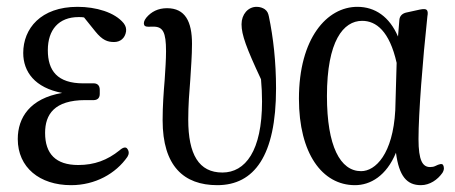

<svg xmlns="http://www.w3.org/2000/svg" viewBox="-20 -541 1333 562"><path d="M188 1C259 1 319 -33 353 -82C358 -90 358 -98 353 -105C349 -112 340 -110 330 -101C294 -72 256 -58 209 -58C143 -58 112 -91 112 -152C112 -206 139 -248 230 -248C236 -248 241 -248 250 -248C263 -247 272 -252 272 -266V-278C272 -292 264 -298 251 -297C241 -297 233 -297 224 -297C148 -297 120 -334 120 -394C120 -454 152 -491 210 -491C216 -491 221 -491 226 -490L259 -449C280 -423 295 -418 314 -418C332 -418 346 -429 349 -449C350 -458 348 -465 342 -473C316 -505 261 -521 207 -521C99 -521 48 -457 48 -386C48 -331 82 -284 162 -269C68 -253 32 -197 32 -134C32 -51 96 1 188 1Z M616 1C724 1 788 -85 788 -282C788 -360 780 -431 767 -493C765 -502 763 -508 755 -514C749 -518 741 -521 731 -521C706 -521 687 -499 687 -470C687 -439 701 -401 744 -309C746 -287 747 -265 747 -244C747 -99 698 -36 631 -36C562 -36 531 -89 531 -191C531 -233 534 -271 537 -308C539 -343 542 -377 542 -413C542 -478 522 -517 469 -517C443 -517 423 -507 408 -489C401 -480 400 -473 402 -468C404 -463 411 -462 423 -463C425 -463 427 -463 429 -463C457 -463 466 -447 466 -391C466 -366 464 -338 462 -307C459 -271 456 -231 456 -189C456 -55 518 1 616 1Z M1019 1C1064 1 1111 -26 1139 -94C1148 -25 1171 1 1212 1C1238 1 1261 -15 1275 -35C1281 -45 1280 -52 1277 -58C1274 -63 1266 -61 1254 -55C1250 -53 1245 -52 1239 -52C1217 -52 1205 -71 1205 -134C1205 -208 1217 -363 1231 -493C1233 -503 1232 -509 1229 -512C1226 -515 1219 -515 1209 -513L1168 -504C1157 -501 1150 -494 1149 -483L1145 -434C1120 -492 1078 -521 1026 -521C937 -521 855 -429 855 -252C855 -92 923 1 1019 1ZM937 -260C937 -421 985 -480 1040 -480C1081 -480 1120 -450 1141 -357L1137 -218C1130 -90 1079 -40 1037 -40C976 -40 937 -113 937 -260Z"/></svg>

Font: 寒蝉锦书宋 CompactLight
Style: Bold
Weight: 400
Width: 4
Designer: 寒蝉锦书宋{Warren} 思源宋体{Ryoko NISHIZUKA 西塚涼子 (kana & ideographs); Frank Grießhammer (Latin, Greek & Cyrillic); Wenlong ZHANG 
Foundry: Adobe & ChillType
Version: Version 2.000;Glyphs 3.1.1 (3135)